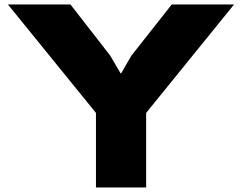

<svg xmlns="http://www.w3.org/2000/svg" viewBox="-20 -830 1071 850"><path d="M740.2 -810.1H1016.1L627 -330.1V0H404.8V-330.1L15.1 -810.1H292L467.8 -584L514.2 -504.9H516.1L562 -584Z"/></svg>

Font: Sinkin Sans 900 X Black
Style: Regular
Weight: 950
Designer: Keith Bates
Foundry: K-Type
Version: Sinkin Sans (version 1.0)  by Keith Bates   •   © 2014   www